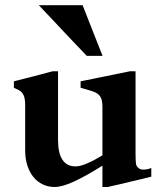

<svg xmlns="http://www.w3.org/2000/svg" viewBox="-20 -726 646 756"><path d="M383.8 -505.9H321.8Q317.9 -510.3 303.7 -524.9Q289.6 -539.6 270.3 -559.8Q251 -580.1 229.2 -603.3Q207.5 -626.5 188 -647.2Q168.5 -668 153.3 -683.8Q138.2 -699.7 132.8 -705.6H305.2ZM383.3 10.3V-73.7Q316.4 -31.7 270.3 -10.7Q224.1 10.3 195.3 10.3Q169.9 10.3 148.7 0.2Q127.4 -9.8 112.1 -28.3Q96.7 -46.9 87.9 -73.7Q79.1 -100.6 79.1 -134.8V-311Q79.1 -329.6 76.4 -340.8Q73.7 -352.1 68.1 -359.4Q62.5 -366.7 54.2 -371.1Q45.9 -375.5 34.7 -380.4V-405.8Q71.3 -415 109.4 -424.8Q147.5 -434.6 187 -445.3H208.5V-175.3Q208.5 -70.8 277.8 -70.8Q295.9 -70.8 323.5 -82.8Q351.1 -94.7 383.3 -114.3V-304.7Q383.3 -326.7 378.4 -338.6Q373.5 -350.6 363 -357.7Q352.5 -364.7 336.4 -369.1Q320.3 -373.5 297.4 -380.4V-405.8Q301.3 -406.7 316.2 -409.7Q331.1 -412.6 351.3 -416.7Q371.6 -420.9 394.5 -425.5Q417.5 -430.2 437.7 -434.3Q458 -438.5 472.7 -441.4Q487.3 -444.3 491.2 -445.3H513.7V-121.1Q513.7 -106.9 514.2 -96.2Q514.6 -85.4 515.6 -79.6Q518.1 -69.8 525.9 -64Q533.7 -58.1 543.5 -58.1Q560.1 -58.1 575.7 -64.5V-30.3Q571.8 -29.3 558.8 -26.1Q545.9 -22.9 528.1 -18.8Q510.3 -14.6 490.2 -9.8Q470.2 -4.9 452.4 -0.7Q434.6 3.4 421.4 6.3Q408.2 9.3 404.3 10.3Z"/></svg>

Font: XB Niloofar
Style: Bold
Weight: 700
Designer: Behnam
Foundry: Irmug
Version: Version 7.201 2008